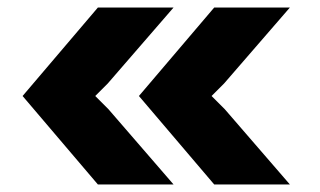

<svg xmlns="http://www.w3.org/2000/svg" viewBox="-20 -490 850 510"><path d="M441 -470 266 -268 233 -235 268 -200 441 0H240L40 -235L240 -470ZM549 -470H750L575 -268L542 -235L577 -200L750 0H549L349 -235Z"/></svg>

Font: Kreadon
Style: Regular
Weight: 400
Designer: kohakuno
Foundry: StudioGnu
Version: Version 1.000;Glyphs 3.1.2 (3151)